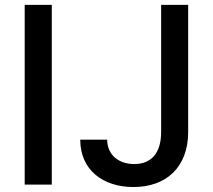

<svg xmlns="http://www.w3.org/2000/svg" viewBox="-20 -747 861 777"><path d="M189.6 -727.3H79.9V0H189.6ZM304.7 -181.8C304.7 -58.9 397 9.9 520.2 9.9C653.8 9.9 741.1 -71.7 741.5 -211.6V-727.3H632.1V-211.6C631.7 -127.8 592.7 -83.1 523.1 -83.1C458.8 -83.1 414.1 -121.4 413.7 -181.8Z"/></svg>

Font: Margiela Sans Medium
Style: Regular
Weight: 500
Designer: Stefan Endress, Andreas Faust
Version: Version 1.100;FEAKit 1.0